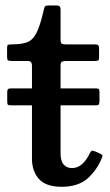

<svg xmlns="http://www.w3.org/2000/svg" viewBox="-20 -686 412 718"><path d="M22 -355.5H99.5V-440.5Q99.5 -458 84 -458H24Q13.5 -458 10 -460.5Q6.5 -463 6.5 -473V-506Q6.5 -516 9.5 -518Q12.5 -520 22 -520Q58.5 -520 80.2 -527.5Q102 -535 116.2 -562.5Q130.5 -590 144 -650.5Q146 -659 148.5 -662.2Q151 -665.5 162.5 -665.5H193Q206.5 -665.5 206.5 -651V-536Q206.5 -525.5 211 -522.8Q215.5 -520 225.5 -520H334.5Q344 -520 347.2 -517Q350.5 -514 350.5 -504V-470.5Q350.5 -461.5 347 -459.8Q343.5 -458 334.5 -458H226.5Q216.5 -458 211.5 -455.2Q206.5 -452.5 206.5 -441.5V-355.5H338Q347 -355.5 349.5 -352.8Q352 -350 352 -341V-309.5Q352 -299.5 349.8 -295.8Q347.5 -292 337 -292H206.5V-113.5Q206.5 -84 218 -70.8Q229.5 -57.5 249.5 -57.5Q289 -57.5 316 -113Q319.5 -120.5 322.5 -122Q325.5 -123.5 334 -120.5L353 -112Q360 -109 362.2 -106.2Q364.5 -103.5 361.5 -97Q344.5 -52.5 309 -20Q273.5 12.5 210.5 12.5Q151.5 12.5 125.5 -16.8Q99.5 -46 99.5 -93V-292H22Q11.5 -292 9.2 -294.8Q7 -297.5 7 -308V-340.5Q7 -350 10 -352.8Q13 -355.5 22 -355.5Z"/></svg>

Font: Besley Medium
Style: Regular
Weight: 500
Designer: Owen Earl
Foundry: indestructible type*
Version: Version 2.001; ttfautohint (v1.8.3)